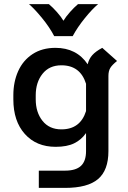

<svg xmlns="http://www.w3.org/2000/svg" viewBox="-20 -715 625 935"><path d="M550 -418Q526 -399 517 -384Q508 -369 508 -345V21Q508 114 457.5 157Q407 200 297 200H169V116H297Q349 116 374 93Q399 70 399 21V-67Q376 -34 341 -17Q306 0 251 0Q157 0 101 -62.5Q45 -125 45 -231V-251Q45 -316 68.5 -368.5Q92 -421 138.5 -451.5Q185 -482 250 -482Q353 -482 407 -402Q413 -428 429.5 -446.5Q446 -465 478 -482ZM399 -174V-307Q371 -397 279 -397Q220 -397 187 -355.5Q154 -314 154 -251V-231Q154 -168 187 -126.5Q220 -85 279 -85Q371 -85 399 -174ZM121 -695H218Q237 -679 257 -656.5Q277 -634 289 -614Q301 -634 321 -656.5Q341 -679 360 -695H458Q430 -672 393.5 -627Q357 -582 334 -539H244Q221 -583 184.5 -627.5Q148 -672 121 -695Z"/></svg>

Font: KoHo SemiBold
Style: Regular
Weight: 600
Designer: Cadson Demak & Katatrad Team
Foundry: Cadson Demak Co.,Ltd.
Version: Version 1.000; ttfautohint (v1.6)